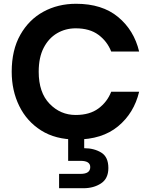

<svg xmlns="http://www.w3.org/2000/svg" viewBox="-20 -733 799 1017"><path d="M42 0ZM42 0ZM383 6Q274 6 198 -42Q122 -90 82 -171.5Q42 -253 42 -353Q42 -468 87.5 -548.5Q133 -629 210 -671Q287 -713 383 -713Q521 -713 605.5 -643Q690 -573 717 -460H569Q548 -514 501.5 -548.5Q455 -583 381 -583Q327 -583 282.5 -557Q238 -531 211.5 -480Q185 -429 185 -353Q185 -243 242.5 -183.5Q300 -124 381 -124Q455 -124 501.5 -158.5Q548 -193 569 -247H717Q690 -134 605.5 -64Q521 6 383 6ZM422 264H293V188H407Q458 188 458 152Q458 119 407 119H341V-7H426V52Q478 52 516 75Q554 98 554 157Q554 213 515 238.5Q476 264 422 264Z"/></svg>

Font: Ulagadi Sans SemiBold
Style: Regular
Weight: 600
Designer: Ninad Kale (Devanagari), Jonny Pinhorn (Latin)
Foundry: Indian Type Foundry
Version: Version 3.01;March 29, 2020;FontCreator 12.0.0.2522 64-bit; 